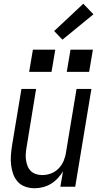

<svg xmlns="http://www.w3.org/2000/svg" viewBox="-20 -993 540 1021"><path d="M164 8Q138 8 114 -0.5Q90 -9 74 -27Q58 -45 50 -68Q42 -91 39 -116Q36 -141 38 -167Q40 -193 44 -219L94 -520H172L121 -208Q118 -191 117 -174Q116 -157 118.5 -140.5Q121 -124 127 -109Q133 -94 144.5 -83Q156 -72 172 -67Q188 -62 205 -62Q228 -62 251 -70.5Q274 -79 291.5 -97Q309 -115 318.5 -137.5Q328 -160 331 -183L387 -520H466L380 0H301L315 -82Q303 -62 286.5 -44.5Q270 -27 250 -15Q230 -3 207.5 2.5Q185 8 164 8ZM335 -611 355 -729H474L454 -611ZM135 -611 155 -729H274L254 -611ZM312 -782 268 -828 423 -973 477 -917Z"/></svg>

Font: Iosevka SS04
Style: Italic
Weight: 400
Italic angle: -9°
Monospace: yes
Designer: Belleve Invis
Foundry: Belleve Invis
Version: Version 19.0.0; ttfautohint (v1.8.4)